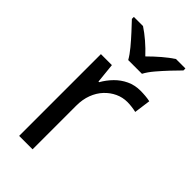

<svg xmlns="http://www.w3.org/2000/svg" viewBox="-239 -828 890 890"><g transform="rotate(45 206.5 -383.0)"><path d="M335 -546Q350 -546 367.5 -544.5Q385 -543 398 -540L387 -459Q374 -462 358.5 -464Q343 -466 329 -466Q298 -466 270 -453Q242 -440 220 -416.5Q198 -393 185.5 -360Q173 -327 173 -286V0H85V-536H157L167 -438H171Q188 -468 212 -492.5Q236 -517 267 -531.5Q298 -546 335 -546ZM194 -606Q181 -629 159 -655.5Q137 -682 113 -708Q89 -734 71 -753V-766H131Q157 -749 185 -725Q213 -701 238 -674Q265 -701 293 -725Q321 -749 347 -766H409V-753Q390 -734 365.5 -708Q341 -682 318.5 -655.5Q296 -629 284 -606Z"/></g></svg>

Font: Noto Sans Telugu
Style: Regular
Weight: 400
Designer: Jelle Bosma - Monotype Design Team
Foundry: Monotype Imaging Inc.
Version: Version 2.003